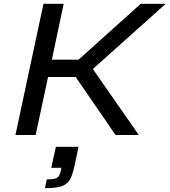

<svg xmlns="http://www.w3.org/2000/svg" viewBox="-20 -708 889 1007"><path d="M61 0 208 -688H314L252 -395H392L718 -688H849L467 -346L708 0H586L377 -304H232L167 0ZM216 279 225 233Q254 233 268 229Q282 225 288.5 215.5Q295 206 298 191L302 172H249L273 62H392L371 161Q364 193 355.5 215.5Q347 238 332 252Q317 266 289.5 272.5Q262 279 216 279Z"/></svg>

Font: Saira Expanded Medium
Style: Italic
Weight: 500
Width: 7
Italic angle: -12°
Designer: Hector Gatti with collaboration of the Omnibus-Type team
Foundry: Omnibus-Type
Version: Version 1.101